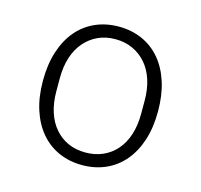

<svg xmlns="http://www.w3.org/2000/svg" viewBox="-84 -710 756 722"><g transform="rotate(15 294.0 -349.5)"><path d="M294 -80Q244 -80 202.5 -98.5Q161 -117 131.5 -152Q102 -187 86 -236.5Q70 -286 70 -349Q70 -412 86 -462Q102 -512 131.5 -547Q161 -582 202.5 -600.5Q244 -619 294 -619Q344 -619 385.5 -600.5Q427 -582 456.5 -547Q486 -512 502 -462Q518 -412 518 -349Q518 -286 502 -236.5Q486 -187 456.5 -152Q427 -117 385.5 -98.5Q344 -80 294 -80ZM294 -129Q331 -129 361.5 -142.5Q392 -156 414 -181.5Q436 -207 447.5 -243Q459 -279 459 -324V-375Q459 -419 447.5 -455Q436 -491 414 -516.5Q392 -542 361.5 -556Q331 -570 294 -570Q256 -570 226 -556Q196 -542 174 -516.5Q152 -491 140.5 -455Q129 -419 129 -375V-324Q129 -279 140.5 -243Q152 -207 174 -181.5Q196 -156 226 -142.5Q256 -129 294 -129Z"/></g></svg>

Font: IBM Plex Sans Devanagari Light
Style: Regular
Weight: 300
Designer: Mike Abbink, Paul van der Laan, Pieter van Rosmalen, Erin McLaughlin
Foundry: Bold Monday
Version: Version 1.1